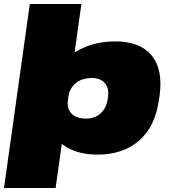

<svg xmlns="http://www.w3.org/2000/svg" viewBox="-33 -760 849 960"><path d="M455 13Q367 13 306.5 -20.5Q246 -54 218.5 -114.5Q191 -175 202 -257L206 -284Q218 -366 263.5 -426.5Q309 -487 381.5 -520Q454 -553 543 -553Q667 -553 725 -483Q783 -413 765 -282L761 -258Q743 -127 662.5 -57Q582 13 455 13ZM116 -740H374L326 -398L245 180H-13ZM398 -167Q440 -167 469 -192.5Q498 -218 505 -261L507 -276Q513 -319 491 -344.5Q469 -370 426 -370Q394 -370 368.5 -358.5Q343 -347 327.5 -325Q312 -303 308 -273L307 -265Q300 -219 324 -193Q348 -167 398 -167Z"/></svg>

Font: Pathway Extreme 28pt Black
Style: Italic
Weight: 900
Italic angle: -8°
Designer: Eduardo Rodriguez Tunni
Foundry: Eduardo Rodriguez Tunni
Version: Version 1.001;gftools[0.9.26]